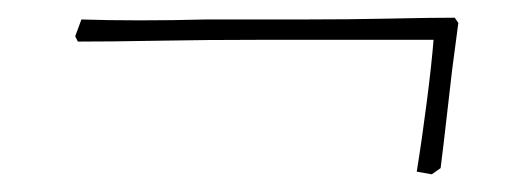

<svg xmlns="http://www.w3.org/2000/svg" viewBox="-20 -317 585 217"><path d="M468 -120 451 -123Q457 -160 462.5 -203Q468 -246 470 -272Q452 -272 432.5 -272Q413 -272 391 -272Q334 -272 274 -272Q214 -272 160 -271Q106 -270 68 -270L65 -276L72 -295Q101 -294 138 -294Q175 -294 213 -295Q268 -295 322 -295Q376 -295 421 -296Q466 -297 494 -297L498 -291L491 -238Q488 -213 485 -186Q482 -159 478 -127Z"/></svg>

Font: Labrada ExtraLight
Style: Italic
Weight: 200
Italic angle: -7°
Designer: Mercedes Jáuregui
Foundry: Omnibus-Type Team
Version: Version 1.000; ttfautohint (v1.8.4.7-5d5b)